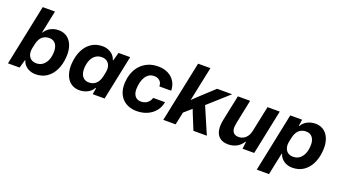

<svg xmlns="http://www.w3.org/2000/svg" viewBox="-67 -1363 3848 2163"><g transform="rotate(20 1857.0 -281.0)"><path d="M339 9.7Q301.1 9.7 268.2 -3.7Q235.3 -17.1 212.4 -41.6Q189.4 -66 180.1 -98.1H174.7L146.9 0H7.4L158.7 -729H305.4L249.7 -459.7L255 -459Q278.4 -500.6 322.6 -523.4Q366.9 -546.3 419.1 -546.3Q465.4 -546.3 501.6 -527.4Q537.7 -508.4 561.5 -473.3Q585.3 -438.1 595.4 -389.6Q605.6 -341.1 599.9 -281.7Q593.4 -197.6 560.6 -131.5Q527.7 -65.4 471.9 -27.9Q416 9.7 339 9.7ZM305.9 -109.3Q347.7 -109.3 378.1 -130.4Q408.6 -151.6 427.1 -189.3Q445.6 -227 449.1 -277Q452.7 -312.3 447.4 -339.9Q442 -367.6 428.9 -387.3Q415.9 -407 395.9 -417.1Q376 -427.3 349.3 -427.3Q313.1 -427.3 286.2 -412.4Q259.3 -397.6 242.2 -370.4Q225.1 -343.3 217.4 -306.4L206.9 -257.3Q197.9 -214.4 207 -180.9Q216.1 -147.3 241.4 -128.3Q266.6 -109.3 305.9 -109.3Z M864.9 10Q818.6 10 782.4 -8.9Q746.3 -27.9 722.5 -63Q698.7 -98.1 688.6 -146.6Q678.4 -195.1 684.1 -254.6Q691.3 -339.4 723.8 -405.3Q756.3 -471.1 812.5 -508.6Q868.7 -546 945 -546Q983.1 -546 1015.9 -532.6Q1048.7 -519.1 1072 -494.9Q1095.3 -470.6 1104.6 -438.1H1110.6L1137.9 -536.3H1277.3L1165.7 0H1023.4L1035.6 -76.6L1029 -77.3Q1006.6 -35.7 962.4 -12.9Q918.1 10 864.9 10ZM935.4 -109Q971.9 -109 998.3 -123.9Q1024.7 -138.7 1042.3 -166.4Q1059.9 -194 1067.3 -229.9L1077.1 -279Q1086.4 -321.9 1077.3 -355.4Q1068.1 -389 1042.9 -408Q1017.7 -427 978.1 -427Q937 -427 906.2 -405.9Q875.4 -384.7 857.3 -347Q839.1 -309.3 834.9 -259.3Q830.6 -212.4 841.4 -178.6Q852.3 -144.7 876.3 -126.9Q900.3 -109 935.4 -109Z M1552.4 10Q1493.6 10 1447.3 -9.8Q1401 -29.6 1370 -67.1Q1339 -104.7 1326.4 -157.4Q1313.9 -210 1322.4 -275.7Q1328.9 -333.6 1351.1 -382.7Q1373.4 -431.9 1410.7 -468.6Q1448 -505.4 1498.4 -525.9Q1548.9 -546.3 1612.3 -546.3Q1680.7 -546.3 1731.6 -520.2Q1782.4 -494.1 1811.2 -447.5Q1840 -400.9 1840.7 -338.9H1699.1Q1699.3 -366.6 1687.6 -386.8Q1675.9 -407 1655.2 -418Q1634.6 -429 1606.6 -429Q1572.3 -429 1546.5 -413.6Q1520.7 -398.1 1503.5 -370.7Q1486.3 -343.3 1476.8 -307.1Q1467.3 -270.9 1465.9 -229Q1464.4 -189.3 1476 -162.1Q1487.6 -134.9 1509.6 -121.1Q1531.6 -107.3 1561.9 -107.3Q1590.4 -107.3 1613.4 -117.4Q1636.4 -127.6 1653.1 -146.6Q1669.9 -165.6 1678.3 -193.6H1819.6Q1809.1 -131.7 1771.9 -85.9Q1734.6 -40.1 1678.1 -15.1Q1621.6 10 1552.4 10Z M1869.4 0 2021.4 -729H2169.1L2082.7 -315.6L2138.1 -368.9L2319.4 -536.3H2499.6L2255 -317.4L2391.4 0H2230.9L2159.4 -174.7L2138.1 -229.9L2049.6 -152.9L2017.1 0Z M2648.6 10Q2588 10 2550.3 -17.9Q2512.6 -45.9 2500.6 -99.8Q2488.6 -153.7 2504.6 -231.3L2568.4 -536.3H2715.4L2655.4 -245.7Q2646.4 -202.6 2651.4 -171.9Q2656.3 -141.3 2676.2 -125.1Q2696.1 -109 2731.6 -109Q2764.3 -109 2790.2 -123.7Q2816.1 -138.4 2834.2 -165.6Q2852.3 -192.7 2859.6 -229.3L2923.9 -536.3H3070.6L2959.3 0H2819.7L2829.7 -84.4H2823.1Q2791.1 -34.3 2745.4 -12.1Q2699.7 10 2648.6 10Z M3050.7 167 3196.3 -536.3H3338.6L3327.1 -459.7L3333 -459Q3356.4 -500.6 3400.6 -523.4Q3444.9 -546.3 3497.1 -546.3Q3543.4 -546.3 3579.6 -527.4Q3615.7 -508.4 3639.5 -473.3Q3663.3 -438.1 3673.4 -389.6Q3683.6 -341.1 3677.9 -281.7Q3671.4 -197.6 3638.6 -131.5Q3605.7 -65.4 3549.9 -27.9Q3494 9.7 3417 9.7Q3379.1 9.7 3346.2 -3.7Q3313.3 -17.1 3290.4 -41.6Q3267.4 -66 3258.1 -98.1H3252.7L3197.4 167ZM3384.4 -109.3Q3426.3 -109.3 3456.7 -130.4Q3487.1 -151.6 3505.6 -189.3Q3524.1 -227 3527.7 -277Q3532.7 -324.1 3521.9 -357.9Q3511 -391.6 3487.1 -409.4Q3463.3 -427.3 3427.9 -427.3Q3391.7 -427.3 3364.8 -412.4Q3337.9 -397.6 3320.8 -370.4Q3303.7 -343.3 3296 -306.4L3285.4 -257.3Q3276.4 -214.4 3285.6 -180.9Q3294.7 -147.3 3319.9 -128.3Q3345.1 -109.3 3384.4 -109.3Z"/></g></svg>

Font: Mona Sans
Style: Italic
Weight: 200
Italic angle: -11.6951°
Designer: Deni Anggara
Foundry: GitHub
Version: Version 2.000